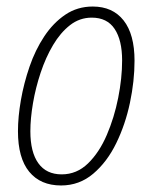

<svg xmlns="http://www.w3.org/2000/svg" viewBox="-20 -558 468 588"><path d="M167 10Q104 10 69.5 -32Q35 -74 35 -156Q35 -200 44 -251.5Q53 -303 70.5 -354Q88 -405 115.5 -446.5Q143 -488 180 -513Q217 -538 264 -538Q325 -538 358.5 -495.5Q392 -453 392 -372Q392 -310 378 -243.5Q364 -177 336 -119.5Q308 -62 265.5 -26Q223 10 167 10ZM169 -24Q215 -24 249.5 -57.5Q284 -91 307 -144.5Q330 -198 342 -258.5Q354 -319 354 -373Q354 -435 331 -469.5Q308 -504 261 -504Q224 -504 194.5 -481Q165 -458 142.5 -420Q120 -382 104.5 -335.5Q89 -289 81 -242Q73 -195 73 -156Q73 -92 97.5 -58Q122 -24 169 -24Z"/></svg>

Font: Noto Sans Condensed ExtraLight
Style: Italic
Weight: 200
Width: 3
Italic angle: -12°
Designer: Monotype Design Team
Foundry: Monotype Imaging Inc.
Version: Version 2.013; ttfautohint (v1.8.4.7-5d5b)